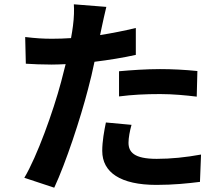

<svg xmlns="http://www.w3.org/2000/svg" viewBox="-20 -827 1040 892"><path d="M533 -379C595 -387 655 -390 724 -390C784 -390 845 -384 894 -378L897 -497C839 -503 779 -506 723 -506C659 -506 588 -501 533 -496ZM611 -697C557 -684 501 -673 445 -664L453 -702C458 -724 467 -768 474 -795L323 -807C325 -784 324 -744 319 -707C317 -691 314 -672 310 -650C280 -648 251 -647 222 -647C181 -647 148 -649 97 -655L100 -531C135 -529 172 -527 220 -527C240 -527 262 -528 285 -529C278 -501 271 -473 264 -447C227 -308 152 -100 93 -1L232 45C286 -71 353 -274 389 -413C400 -453 410 -497 419 -540C485 -548 552 -559 611 -572ZM472 -258C464 -219 455 -171 455 -126C455 -26 540 32 707 32C786 32 853 25 909 18L914 -109C843 -96 774 -89 708 -89C602 -89 577 -121 577 -164C577 -186 583 -219 591 -247Z"/></svg>

Font: Source Han Sans SC Bold
Style: Regular
Weight: 700
Designer: Ryoko NISHIZUKA (kana & ideographs); Paul D. Hunt (Latin, Greek & Cyrillic); Wenlong ZHANG (bopomofo); Sandoll Communica
Foundry: Adobe Systems Incorporated
Version: Version 1.001;PS 1.001;hotconv 1.0.78;makeotf.lib2.5.61930